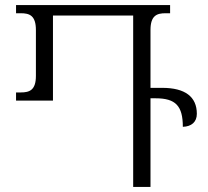

<svg xmlns="http://www.w3.org/2000/svg" viewBox="-20 -734 816 754"><path d="M617 -389H571V-616C571 -673 596 -682 630 -682H648V-714H43V-682H62C96 -682 121 -673 121 -616V-436C121 -380 96 -371 62 -371H43V-339H188V-673H503V0H571V-348H591C670 -348 698 -318 698 -236C732 -237 753 -255 753 -287C753 -354 707 -389 617 -389Z"/></svg>

Font: Noto Serif Georgian Light
Style: Regular
Weight: 300
Designer: Monotype Design Team, Akaki Razmadze
Foundry: Google LLC
Version: Version 2.003